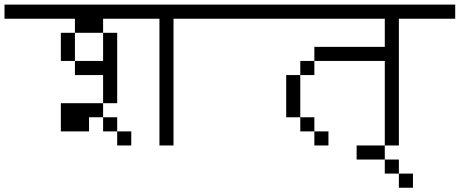

<svg xmlns="http://www.w3.org/2000/svg" viewBox="-20 -708 2040 852"><path d="M562.5 -62.5V-125H500V-62.5ZM1000 -625V-687.5H0V-625H312.5V-562.5H250Q250 -562.5 250 -437.5H312.5V-375H437.5Q437.5 -375 437.5 -250H250Q250 -250 250 -125H375V-187.5H437.5V-125H500V-187.5H437.5V-250H500V-562.5H437.5Q437.5 -562.5 437.5 -437.5H312.5Q312.5 -437.5 312.5 -562.5H437.5V-625H687.5V-62.5H750V-625Z M1437.5 -62.5V-125H1375V-62.5ZM2000 -625V-687.5H1000V-625H1687.5Q1687.5 -625 1687.5 -500H1375V-437.5H1312.5V-375H1250V-187.5H1312.5V-125H1375V-187.5H1312.5V-375H1375V-437.5H1687.5Q1687.5 -437.5 1687.5 -62.5H1750V-625Z M1812.5 125V62.5H1750V125ZM1750 62.5V0H1687.5V62.5ZM1687.5 0V-62.5H1562.5V0Z"/></svg>

Font: CalcUnifontExMono
Style: Regular
Weight: 500
Version: Version 15.0.06